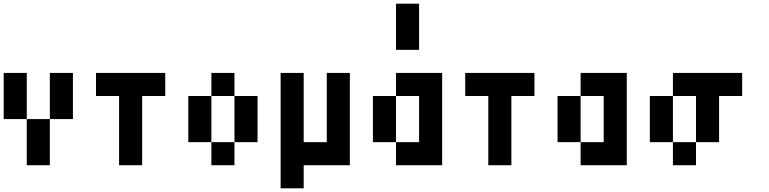

<svg xmlns="http://www.w3.org/2000/svg" viewBox="-20 -895 4165 1040"><path d="M125 -250H0V-500H125ZM250 -250V-500H375V-250ZM250 0H125V-250H250Z M750 0H625V-375H500V-500H875V-375H750Z M1125 -375V-500H1250V-375ZM1125 -125H1000V-375H1125ZM1375 -125H1250V-375H1375ZM1250 -125V0H1125V-125Z M1625 125H1500V-500H1625V-125H1750V-500H1875V0H1625Z M2250 -625H2125V-875H2250ZM2125 0V-125H2000V-375H2125V-125H2250V-375H2125V-500H2375V0Z M2750 0H2625V-375H2500V-500H2875V-375H2750Z M3125 0V-125H3000V-375H3125V-125H3250V-375H3125V-500H3375V0Z M3875 -125H3750V-375H3625V-500H4000V-375H3875ZM3625 -125H3500V-375H3625ZM3750 -125V0H3625V-125Z"/></svg>

Font: Tiny5
Style: Regular
Weight: 400
Designer: Stefan Schmidt
Foundry: Made with Bits'n'Picas by Kreative Software
Version: Version 1.002; ttfautohint (v1.8.4.7-5d5b)